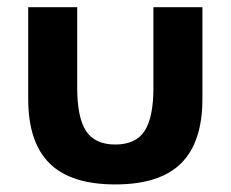

<svg xmlns="http://www.w3.org/2000/svg" viewBox="-20 -485 625 520"><path d="M56.4 -216.8V-465.5H189.1V-247.7Q189.1 -166.4 213.2 -130Q237.3 -93.6 292.3 -93.6Q347.3 -93.6 371.4 -130Q395.5 -166.4 395.5 -247.7V-465.5H528.2V-216.8Q528.2 -100 470.5 -42.7Q412.7 14.5 292.3 14.5Q171.8 14.5 114.1 -42.7Q56.4 -100 56.4 -216.8Z"/></svg>

Font: Spartan MB
Style: Bold
Weight: 700
Designer: Matt Bailey, Mirko Velimirovic
Foundry: Matt Bailey
Version: Version 1.005